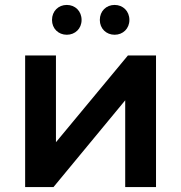

<svg xmlns="http://www.w3.org/2000/svg" viewBox="-20 -759 735 779"><path d="M82 0H197L488 -352V0H613V-534H499L207 -182V-534H82ZM445 -618C479 -618 505 -643 505 -678C505 -714 479 -739 445 -739C411 -739 385 -714 385 -678C385 -643 411 -618 445 -618ZM251 -618C285 -618 311 -643 311 -678C311 -714 285 -739 251 -739C217 -739 191 -714 191 -678C191 -643 217 -618 251 -618Z"/></svg>

Font: Chess Sans SemiBold
Style: Regular
Weight: 600
Designer: Wolf Bōese
Foundry: Wolf Bōese
Version: Version 7.223;Glyphs 3.3 (3306)